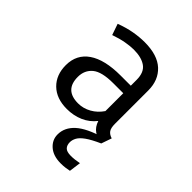

<svg xmlns="http://www.w3.org/2000/svg" viewBox="-220 -680 1056 1056"><g transform="rotate(45 307.5 -152.0)"><path d="M489.7 -117.9Q489.7 -85.1 500.5 -70.3Q511.3 -55.4 533.8 -48.7L512.8 11.8Q477.9 7.2 451.8 -10.5Q425.6 -28.2 413.8 -64.1Q384.6 -26.7 340.8 -7.4Q296.9 11.8 244.6 11.8Q163.6 11.8 116.9 -33.8Q70.3 -79.5 70.3 -154.9Q70.3 -238.5 135.4 -283.1Q200.5 -327.7 323.6 -327.7H403.1V-372.8Q403.1 -431.3 369 -455.6Q334.9 -480 274.4 -480Q247.7 -480 211.8 -473.6Q175.9 -467.2 133.8 -452.3L111.3 -517.4Q160.5 -535.9 204.4 -543.6Q248.2 -551.3 287.7 -551.3Q388.2 -551.3 439 -504.1Q489.7 -456.9 489.7 -376.9ZM266.7 -53.8Q306.7 -53.8 342.8 -74.1Q379 -94.4 403.1 -130.3V-269.2H325.1Q235.9 -269.2 199.2 -238.5Q162.6 -207.7 162.6 -155.9Q162.6 -53.8 266.7 -53.8ZM499.5 -19.5 512.8 11.8Q460 35.4 432.6 55.1Q405.1 74.9 395.4 93.1Q385.6 111.3 385.6 129.2Q385.6 152.3 398.2 165.4Q410.8 178.5 443.1 178.5Q471.8 178.5 506.7 171.3L497.4 240Q482.1 243.1 467.4 245.1Q452.8 247.2 432.8 247.2Q374.4 247.2 341 217.9Q307.7 188.7 307.7 146.2Q307.7 92.3 353.1 51Q398.5 9.7 499.5 -19.5Z"/></g></svg>

Font: FiraCode Nerd Font Mono
Style: Regular
Weight: 400
Monospace: yes
Designer: Carrois Corporate, Edenspiekermann AG, Nikita Prokopov
Foundry: Carrois Corporate, Edenspiekermann AG, Nikita Prokopov
Version: Version 6.002;Nerd Fonts 3.4.0